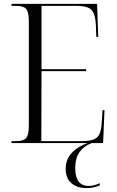

<svg xmlns="http://www.w3.org/2000/svg" viewBox="-20 -734 598 985"><path d="M39 0V-10H63Q100 -10 114 -25.5Q128 -41 128 -90V-625Q128 -673 114 -688.5Q100 -704 63 -704H39V-714H478L484 -545H474L472 -602Q470 -643 461 -665Q452 -687 430.5 -695.5Q409 -704 370 -704H193V-379H422V-369H193L192 -10H399Q439 -10 460.5 -18.5Q482 -27 491 -48Q500 -69 502 -107L506 -169H516L509 0ZM424 231Q376 231 346.5 206Q317 181 317 132Q317 84 348 50.5Q379 17 429 0H451Q412 14 389 45Q366 76 366 128Q366 220 435 220Q461 220 492 206V217Q478 223 460.5 227Q443 231 424 231Z"/></svg>

Font: Noto Serif Display SemiCondensed Light
Style: Regular
Weight: 300
Width: 4
Designer: Monotype Design Team
Foundry: Monotype Imaging Inc.
Version: Version 2.009